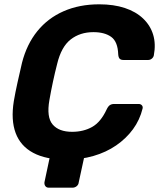

<svg xmlns="http://www.w3.org/2000/svg" viewBox="-20 -730 737 890"><path d="M206 140Q196 140 190.5 133Q185 126 186 115L217 -31L381 -51L345 115Q344 126 335.5 133Q327 140 316 140ZM287 10Q193 10 134 -21.5Q75 -53 52.5 -113.5Q30 -174 44 -261Q51 -302 61.5 -349Q72 -396 82 -439Q104 -525 153 -585.5Q202 -646 275 -678Q348 -710 440 -710Q507 -710 558.5 -693Q610 -676 643.5 -644Q677 -612 690 -569Q703 -526 693 -473Q691 -464 683.5 -458Q676 -452 667 -452H552Q540 -452 534.5 -458Q529 -464 528 -478Q526 -537 495.5 -559Q465 -581 413 -581Q351 -581 307.5 -547Q264 -513 245 -434Q224 -352 209 -266Q195 -187 224 -153Q253 -119 314 -119Q367 -119 407 -141.5Q447 -164 474 -222Q481 -237 489 -242.5Q497 -248 509 -248H623Q632 -248 637.5 -242Q643 -236 641 -227Q628 -174 596.5 -131Q565 -88 518.5 -56Q472 -24 413 -7Q354 10 287 10Z"/></svg>

Font: Rubik SemiBold
Style: Italic
Weight: 600
Italic angle: -12°
Designer: Hubert and Fischer
Foundry: Hubert and Fischer
Version: Version 2.300;gftools[0.9.30]